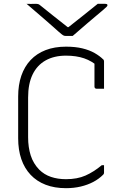

<svg xmlns="http://www.w3.org/2000/svg" viewBox="-20 -964 640 1004"><path d="M325 20Q265 20 218.5 2Q172 -16 140 -50Q108 -84 91.5 -132Q75 -180 75 -241V-459Q75 -520 91.5 -568Q108 -616 140 -650Q172 -684 218.5 -702Q265 -720 325 -720Q374 -720 411 -711Q448 -702 475 -686.5Q502 -671 520 -653Q522 -652 522.5 -650Q523 -648 523.5 -646Q524 -644 524 -643Q524 -608 524 -571.5Q524 -535 524 -500Q514 -500 504.5 -500Q495 -500 485 -500Q480 -500 477 -503Q474 -506 474 -511Q474 -537 474 -562.5Q474 -588 474 -613.5Q474 -639 474 -664L497 -613Q461 -645 420 -659Q379 -673 325 -673Q263 -673 218.5 -648Q174 -623 150.5 -574.5Q127 -526 127 -454V-246Q127 -194 140.5 -151.5Q154 -109 185 -77Q211 -51 246.5 -39Q282 -27 325 -27Q384 -27 427 -46Q470 -65 512 -100H524Q524 -95 524 -89.5Q524 -84 524 -78.5Q524 -73 524 -68.5Q524 -64 524 -61Q524 -58 523 -55.5Q522 -53 520 -51Q497 -28 467.5 -12.5Q438 3 402 11.5Q366 20 325 20ZM360 -776Q354 -776 348 -776Q342 -776 336 -776Q330 -776 324 -776Q316 -776 310 -779.5Q304 -783 288 -797Q280 -804 260.5 -821.5Q241 -839 216 -860.5Q191 -882 165.5 -904Q140 -926 119 -944Q131 -943 141.5 -943.5Q152 -944 164 -944Q175 -944 180 -942.5Q185 -941 193 -934Q210 -920 253.5 -885.5Q297 -851 358 -803L304 -822Q320 -822 336 -822Q352 -822 368 -822L314 -803Q375 -851 417 -884.5Q459 -918 491 -944H530Q535 -944 537.5 -943Q540 -942 541 -940.5Q542 -939 542 -937Q542 -933 537.5 -928.5Q533 -924 517 -910Q504 -899 482.5 -881Q461 -863 437 -842.5Q413 -822 392.5 -804Q372 -786 360 -776Z"/></svg>

Font: Recursive Monospace Light
Style: Regular
Weight: 300
Version: Version 1.047